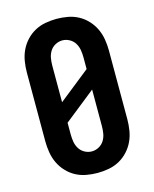

<svg xmlns="http://www.w3.org/2000/svg" viewBox="-113 -819 726 904"><g transform="rotate(-15 250.0 -367.5)"><path d="M250 8Q223 8 195.5 3Q168 -2 144 -15Q120 -28 101 -48.5Q82 -69 70.5 -93.5Q59 -118 54.5 -145.5Q50 -173 50 -200V-535Q50 -562 54.5 -589.5Q59 -617 70.5 -641.5Q82 -666 101 -686.5Q120 -707 144 -720Q168 -733 195.5 -738Q223 -743 250 -743Q277 -743 304.5 -738Q332 -733 356 -720Q380 -707 399 -686.5Q418 -666 429.5 -641.5Q441 -617 445.5 -589.5Q450 -562 450 -535V-200Q450 -173 445.5 -145.5Q441 -118 429.5 -93.5Q418 -69 399 -48.5Q380 -28 356 -15Q332 -2 304.5 3Q277 8 250 8ZM174 -357 326 -478V-535Q326 -553 323 -571Q320 -589 310.5 -604.5Q301 -620 284.5 -629Q268 -638 250 -638Q232 -638 215.5 -629Q199 -620 189.5 -604.5Q180 -589 177 -571Q174 -553 174 -535ZM250 -97Q268 -97 284.5 -106Q301 -115 310.5 -130.5Q320 -146 323 -164Q326 -182 326 -200V-378L174 -257V-200Q174 -182 177 -164Q180 -146 189.5 -130.5Q199 -115 215.5 -106Q232 -97 250 -97Z"/></g></svg>

Font: Iosevka SS04 Extrabold
Style: Regular
Weight: 800
Monospace: yes
Designer: Belleve Invis
Foundry: Belleve Invis
Version: Version 19.0.0; ttfautohint (v1.8.4)